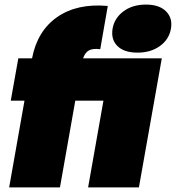

<svg xmlns="http://www.w3.org/2000/svg" viewBox="-20 -819 769 839"><path d="M20 0 87 -379H27L60 -564H120Q143 -684 230 -744.5Q317 -805 451 -793L418 -604Q386 -608 369 -599Q352 -590 343 -564H687L587 0H365L432 -379H309L242 0ZM581 -589Q522 -589 493 -618Q464 -647 472 -694Q480 -740 519.5 -769.5Q559 -799 618 -799Q676 -799 705.5 -769.5Q735 -740 727 -694Q719 -647 679 -618Q639 -589 581 -589Z"/></svg>

Font: Poppins Black
Style: Italic
Weight: 900
Italic angle: -10°
Designer: Ninad Kale (Devanagari), Jonny Pinhorn (Latin)
Foundry: Indian Type Foundry
Version: Version 3.200;PS 1.000;hotconv 16.6.54;makeotf.lib2.5.65590